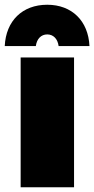

<svg xmlns="http://www.w3.org/2000/svg" viewBox="-32 -789 397 809"><path d="M119 -595C123 -625 141 -644 167 -644C193 -644 211 -625 215 -595H345C340 -701 271 -769 167 -769C62 -769 -7 -701 -12 -595ZM55 -547V0H280V-547Z"/></svg>

Font: Montserrat-Arabic Black
Style: Regular
Weight: 900
Designer: Mohamed Gaber
Foundry: Kief Type Foundry
Version: Version 5.008;PS 005.008;hotconv 1.0.88;makeotf.lib2.5.64775